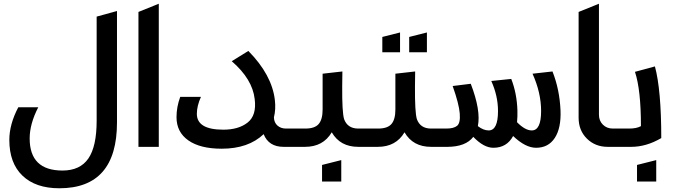

<svg xmlns="http://www.w3.org/2000/svg" viewBox="-20 -787 3617 1029"><path d="M185 -212Q139 -123 139 -45Q139 127 315 127Q409 127 453.5 62.5Q498 -2 498 -140V-698L607 -728V-131Q607 222 298 222Q171 222 100.5 154.5Q30 87 30 -37Q30 -121 78 -212Z M722 -723 831 -767V0H722Z M1057 -268Q1035 -219 1035 -177Q1035 -92 1177 -92Q1259 -92 1307.5 -130.5Q1356 -169 1345 -256Q1333 -363 1222 -459L1311 -514Q1437 -386 1453 -252Q1459 -201 1448 -158Q1449 -130 1467 -114Q1485 -98 1513 -98H1599V0H1500Q1420 0 1393 -68Q1311 10 1168 10Q1053 10 989.5 -34.5Q926 -79 926 -159Q926 -214 946 -268Z M1815 -404Q1815 -376 1814 -325Q1813 -187 1824 -149Q1842 -99 1898 -98H1993V0H1900Q1803 0 1758 -78Q1712 0 1615 0H1521V-98H1617Q1667 -98 1688 -122.5Q1709 -147 1709 -200V-392ZM1706 186V97L1809 71V186Z M2205 -404Q2205 -376 2204 -325Q2203 -187 2214 -149Q2232 -99 2288 -98H2383V0H2290Q2193 0 2148 -78Q2102 0 2005 0H1911V-98H2007Q2057 -98 2078 -122.5Q2099 -147 2099 -200V-392ZM2029 -507V-589L2124 -613V-507ZM2173 -507V-589L2268 -613V-507Z M2720 -364Q2750 -287 2753 -196Q2754 -164 2751 -132Q2794 -88 2830 -88Q2880 -88 2880 -192Q2880 -290 2834 -392L2941 -404Q2979 -308 2984 -196Q2988 -101 2953.5 -48Q2919 5 2853 5Q2796 5 2730 -58Q2696 5 2624 5Q2573 5 2517 -53V-54Q2476 0 2377 0H2310V-98H2372Q2412 -98 2430 -113Q2448 -128 2444 -179Q2440 -230 2406 -326L2503 -338Q2558 -195 2541 -111Q2571 -88 2599 -88Q2649 -88 2649 -192Q2649 -273 2613 -353Z M3081 -723 3190 -767V-172Q3190 -140 3211 -119Q3232 -98 3264 -98H3353V0H3237Q3170 0 3125.5 -44Q3081 -88 3081 -156Z M3352 -98Q3392 -98 3415 -111Q3415 -306 3383 -402L3490 -431Q3524 -305 3524 -47Q3444 0 3363 0H3280V-98ZM3394 186V97L3497 71V186Z"/></svg>

Font: LT Superior Semi-bold
Style: Regular
Weight: 600
Designer: Daniel Lyons
Foundry: LyonsType
Version: Version 1.0